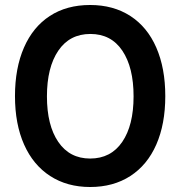

<svg xmlns="http://www.w3.org/2000/svg" viewBox="-20 -734 722 769"><path d="M40 -349Q40 -461 76 -543.5Q112 -626 179.5 -670Q247 -714 341 -714Q434 -714 502 -670Q570 -626 606 -543.5Q642 -461 642 -349Q642 -237 606 -155Q570 -73 502 -29Q434 15 341 15Q249 15 181 -29Q113 -73 76.5 -155Q40 -237 40 -349ZM515 -348Q515 -464 470 -531Q425 -598 342 -598Q259 -598 213.5 -531Q168 -464 168 -348Q168 -232 213.5 -165.5Q259 -99 341 -99Q424 -99 469.5 -165.5Q515 -232 515 -348Z"/></svg>

Font: Prompt Medium
Style: Regular
Weight: 500
Designer: Katatrad Team
Foundry: CadsonDemak
Version: Version 1.000